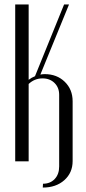

<svg xmlns="http://www.w3.org/2000/svg" viewBox="-20 -719 384 857"><path d="M47.9 -699.2H107.9V-362.8Q120.6 -372.6 136.2 -378.9L266.1 -699.2H288.1L160.2 -386.2Q171.9 -388.2 179.2 -388.2Q233.9 -388.2 269 -354Q304.2 -319.8 304.2 -267.1V0Q304.2 52.2 267.1 85.2Q230 118.2 170.9 118.2L171.9 101.1Q204.1 101.1 224.1 80.1Q244.1 59.1 244.1 23.9V-295.9Q244.1 -328.1 223.4 -348.6Q202.6 -369.1 169.9 -369.1Q134.3 -369.1 107.9 -344.2V1H47.9Z"/></svg>

Font: Moniqa Narrow Heading
Style: Regular
Weight: 400
Width: 4
Designer: Rajesh Rajput
Foundry: Rajesh Rajput
Version: Version 1.000